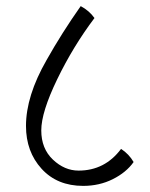

<svg xmlns="http://www.w3.org/2000/svg" viewBox="-20 -635 492 628"><path d="M252 -27Q167 -27 116 -83Q65 -139 65 -223Q65 -321 132 -438Q182 -527 244 -615Q272 -600 289 -576Q219 -483 167 -375.5Q115 -268 115 -208.5Q115 -149 153 -113Q191 -77 237 -77Q323 -77 376 -148Q402 -131 417 -105Q393 -71 349 -49Q305 -27 252 -27Z"/></svg>

Font: Karma Light
Style: Regular
Weight: 300
Designer: Joana Correia
Foundry: Indian Type Foundry
Version: Version 1.202;PS 1.0;hotconv 1.0.78;makeotf.lib2.5.61930; tt